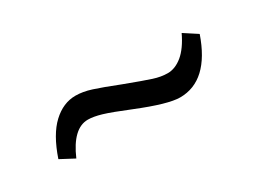

<svg xmlns="http://www.w3.org/2000/svg" viewBox="-24 -490 534 399"><g transform="rotate(-30 243.5 -291.0)"><path d="M84 -232.5 51 -250Q68 -300 93 -323.2Q118 -346.5 147.5 -346.5Q165 -346.5 185.2 -340Q205.5 -333.5 243.5 -318.5Q286 -302.5 303.8 -296.8Q321.5 -291 337.5 -291Q355.5 -291 372.8 -305.2Q390 -319.5 404 -349L435.5 -328.5Q403 -234.5 334.5 -234.5Q306 -234.5 237 -262.5Q195.5 -279.5 176.8 -285Q158 -290.5 145 -290.5Q109 -290.5 84 -232.5Z"/></g></svg>

Font: Betina Sans Light
Style: Regular
Weight: 300
Designer: Jonathan Pinhorn (font) & Cristiano Sobral (main changes)
Version: Version 2.001;October 6, 2020;FontCreator 13.0.0.2681 64-bit